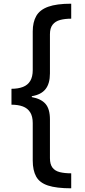

<svg xmlns="http://www.w3.org/2000/svg" viewBox="-20 -852 459 1038"><path d="M42 -372Q78 -372 104 -382Q130 -392 143.5 -414.5Q157 -437 157 -473V-682Q157 -732 176 -765.5Q195 -799 240.5 -815.5Q286 -832 365 -832V-751Q331 -751 305 -744Q279 -737 264.5 -718.5Q250 -700 250 -667V-455Q250 -400 226 -370Q202 -340 152 -332V-327Q202 -318 226 -290.5Q250 -263 250 -206V3Q250 36 263.5 54Q277 72 303 78.5Q329 85 365 85V166Q285 166 239.5 151Q194 136 175.5 102.5Q157 69 157 16V-187Q157 -223 143 -245Q129 -267 103.5 -276.5Q78 -286 42 -286V-372Z"/></svg>

Font: Noto Sans Oriya Medium
Style: Regular
Weight: 500
Version: Version 2.003